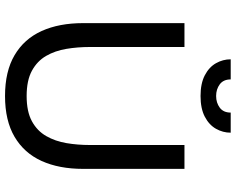

<svg xmlns="http://www.w3.org/2000/svg" viewBox="-107 -817 938 764"><g transform="rotate(90 362.0 -435.0)"><path d="M362 14Q264 14 199.5 -24Q135 -62 103.5 -131.5Q72 -201 72 -297V-700H167V-323Q167 -275 174.5 -230Q182 -185 202.5 -149.5Q223 -114 261.5 -93Q300 -72 362 -72Q424 -72 462.5 -93Q501 -114 521.5 -150Q542 -186 549.5 -230.5Q557 -275 557 -323V-700H652V-297Q652 -201 620.5 -131.5Q589 -62 524.5 -24Q460 14 362 14ZM362 -764Q312 -764 279.5 -781Q247 -798 231.5 -825.5Q216 -853 216 -884H296Q296 -855 315.5 -840.5Q335 -826 362 -826Q389 -826 408.5 -840.5Q428 -855 428 -884H508Q508 -853 492.5 -825.5Q477 -798 444.5 -781Q412 -764 362 -764Z"/></g></svg>

Font: Cabin VF Beta
Style: Regular
Weight: 400
Designer: Pablo Impallari
Foundry: Pablo Impallari. http://www.impallari.com Igino Marini. http://www.ikern.com
Version: Version 2.200